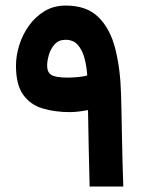

<svg xmlns="http://www.w3.org/2000/svg" viewBox="-20 -684 539 704"><path d="M235.8 -272.9Q181.2 -272.9 136.2 -286.4Q91.3 -299.8 64.9 -336.7Q38.6 -373.5 38.6 -443.4Q38.6 -479.5 50.5 -518.1Q62.5 -556.6 85.9 -589.6Q109.4 -622.6 143.3 -643.1Q177.2 -663.6 221.2 -663.6Q298.3 -663.6 341.3 -620.8Q384.3 -578.1 402.8 -504.9Q421.4 -431.6 423.8 -338.9Q424.8 -312.5 425.5 -271.2Q426.3 -230 427.2 -181.6Q428.2 -133.3 429.4 -85.7Q430.7 -38.1 432.1 0H308.6Q306.6 -71.3 305.2 -146Q303.7 -220.7 302.7 -280.3Q284.2 -276.9 267.3 -274.9Q250.5 -272.9 235.8 -272.9ZM230.5 -399.4Q244.6 -399.4 265.6 -401.4Q286.6 -403.3 299.8 -407.2Q297.9 -439.9 290 -470Q282.2 -500 265.6 -519Q249 -538.1 220.2 -538.1Q195.3 -538.1 180.4 -521.5Q165.5 -504.9 159.2 -482.7Q152.8 -460.4 152.8 -443.4Q152.8 -419.4 168 -409.4Q183.1 -399.4 230.5 -399.4Z"/></svg>

Font: Vazirmatn RD UI
Style: Bold
Weight: 700
Designer: Saber Rastikerdar
Foundry: Saber Rastikerdar
Version: Version 33.003